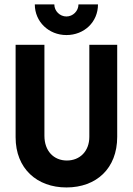

<svg xmlns="http://www.w3.org/2000/svg" viewBox="-20 -826 596 861"><path d="M277.8 -668.8C357.6 -668.8 419.4 -727.1 419.4 -806.2H331.9C331.9 -776.4 306.9 -752.1 277.8 -752.1C248.6 -752.1 223.6 -776.4 223.6 -806.2H136.1C136.1 -728.5 198.6 -668.8 277.8 -668.8ZM277.8 14.6C411.8 14.6 505.6 -70.1 505.6 -212.5V-625H380.6V-212.5C380.6 -147.9 338.2 -106.2 279.9 -106.2C220.8 -106.2 179.2 -149.3 179.2 -216.7V-625H50V-210.4C50 -70.1 145.8 14.6 277.8 14.6Z"/></svg>

Font: Afacad
Style: Bold
Weight: 700
Designer: Kristian Moeller
Foundry: Dicotype
Version: Version 1.000